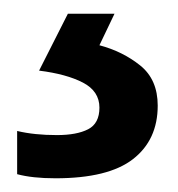

<svg xmlns="http://www.w3.org/2000/svg" viewBox="-20 -113 259 280"><path d="M210 41Q210 91 174 119Q138 147 61 147Q27 147 5 141V78Q30 84 63 84Q92 84 108.5 75.5Q125 67 125 44Q125 20 101 7.5Q77 -5 37 -10L79 -93H147L125 -47Q159 -38 184.5 -17.5Q210 3 210 41Z"/></svg>

Font: Noto Sans Telugu UI Medium
Style: Regular
Weight: 500
Designer: Jelle Bosma - Monotype Design Team
Foundry: Monotype Imaging Inc.
Version: Version 2.005; ttfautohint (v1.8.4.7-5d5b)